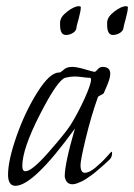

<svg xmlns="http://www.w3.org/2000/svg" viewBox="-20 -597 433 620"><path d="M332 -80Q331 -79 323 -71.5Q315 -64 310 -60Q305 -56 295.5 -47.5Q286 -39 279 -34Q272 -29 262 -22Q252 -15 244.5 -11.5Q237 -8 229 -5Q221 -2 214 -2Q193 -2 189 -27Q189 -69 222 -182Q88 3 30 3Q6 3 6 -33Q6 -79 33.5 -157.5Q61 -236 101 -299.5Q141 -363 171 -363H174L185 -371Q194 -381 213 -381Q228 -381 255 -373Q282 -365 285 -365Q289 -365 295.5 -373Q302 -381 311 -381Q336 -381 336 -359Q336 -350 332.5 -339Q329 -328 322.5 -313.5Q316 -299 315 -296Q314 -294 305.5 -290Q297 -286 296 -283Q274 -221 257 -150.5Q240 -80 240 -64Q240 -39 254 -39Q268 -39 288.5 -56Q309 -73 324 -90Q339 -107 340 -107Q342 -107 342 -103Q342 -88 332 -80ZM266 -346Q260 -346 245.5 -348Q231 -350 221 -350Q207 -350 191 -346Q166 -339 109 -227.5Q52 -116 52 -61Q52 -44 62 -44Q83 -44 136.5 -105Q190 -166 207 -192Q232 -232 253 -278.5Q274 -325 274 -340Q274 -346 269 -346ZM379 -509Q379 -502 373.5 -496Q368 -490 360 -487Q352 -484 345 -484Q326 -484 326 -516Q326 -520 326 -525Q327 -543 349.5 -560Q372 -577 387 -577Q392 -577 393 -574Q393 -562 386 -536.5Q379 -511 379 -509ZM227 -509Q227 -498 216 -491Q205 -484 193 -484Q174 -484 174 -516Q174 -520 174 -525Q175 -543 197.5 -560Q220 -577 235 -577Q240 -577 241 -574Q241 -562 234 -536.5Q227 -511 227 -509Z"/></svg>

Font: Bilbo Swash Caps
Style: Regular
Weight: 400
Designer: Robert E. Leuschke
Foundry: Robert E. Leuschke
Version: Version 1.003